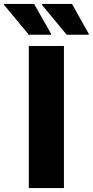

<svg xmlns="http://www.w3.org/2000/svg" viewBox="-70 -953 470 973"><path d="M76 -777H189V-781L103 -933H-50V-929ZM268 -777H380V-781L295 -933H142V-929ZM76 -720V0H254V-720Z"/></svg>

Font: Kufam Arabic Latin Roman Bold
Style: Regular
Weight: 700
Designer: Wael Morcos & Artur Schmal
Version: Version 1.200;PS 001.200;hotconv 1.0.88;makeotf.lib2.5.64775